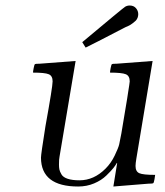

<svg xmlns="http://www.w3.org/2000/svg" viewBox="-20 -662 595 693"><path d="M99.1 -399.9Q99.1 -403.8 101.6 -416.5Q104 -429.2 106 -430.2Q107.9 -432.1 124 -432.1L252.9 -441.9L194.8 -96.2Q192.9 -88.4 192.9 -67.9Q192.9 -58.1 194.3 -50.5Q195.8 -43 201.9 -32.5Q208 -22 224.6 -16.6Q241.2 -11.2 267.1 -11.2Q318.8 -11.2 360.8 -53.2Q380.9 -73.2 394 -100.6Q407.2 -127.9 410.2 -140.9Q413.1 -153.8 418 -180.2L439 -306.2Q439.9 -313 442.4 -328.6Q444.8 -344.2 446.5 -354.7Q448.2 -365.2 448.2 -368.2Q448.2 -388.2 434.1 -394Q419.9 -399.9 377 -399.9Q377 -403.8 379.4 -416.5Q381.8 -429.2 383.8 -430.2Q385.7 -432.1 401.9 -432.1L530.8 -441.9L472.2 -89.8Q469.2 -71.8 469.2 -63Q469.2 -43 482.7 -36.9Q496.1 -30.8 540 -30.8Q540 -27.8 537.6 -14.9Q535.2 -2 533.2 -1Q531.2 1 515.1 1L389.2 11.2L402.8 -73.2L401.9 -74.2Q397 -65.4 389.4 -55.7Q381.8 -45.9 364 -28.6Q346.2 -11.2 319.6 0Q293 11.2 262.2 11.2Q128.4 11.2 127.9 -92.8Q127.9 -105 144 -206.1Q169.9 -349.1 169.9 -368.2Q169.9 -388.2 156 -394Q142.1 -399.9 99.1 -399.9ZM276.9 -509.8Q423.8 -632.8 431.4 -637.5Q439 -642.1 448.2 -642.1Q462.4 -642.1 470.7 -632.6Q479 -623 479 -610.8Q479 -604 476.6 -597.9Q474.1 -591.8 470.5 -587.9Q466.8 -584 460.9 -579.6Q455.1 -575.2 451.7 -573Q448.2 -570.8 441.2 -567.4Q434.1 -564 433.1 -564Q310.1 -500 289.1 -490.2Z"/></svg>

Font: CMU Serif Extra
Style: RomanSlanted
Weight: 500
Italic angle: -9.46001°
Version: Version 0.7.0